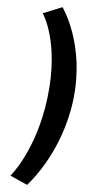

<svg xmlns="http://www.w3.org/2000/svg" viewBox="-70 -912 550 1210"><g transform="rotate(5 204.5 -307.5)"><path d="M149.6 260C149.6 260 350.5 49 393 -297C436.7 -653 274.9 -875 274.9 -875L153.9 -826C153.9 -826 273.9 -655 230 -297C188.5 41 40.6 211 40.6 211Z"/></g></svg>

Font: Hussar
Style: BdSuprExtOblOne
Weight: 700
Foundry: Cannot Into Space Fonts
Version: Version 2.00